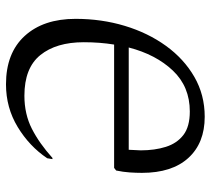

<svg xmlns="http://www.w3.org/2000/svg" viewBox="-52 -658 720 657"><g transform="rotate(-90 308.5 -330.0)"><path d="M237 10Q147 10 96 -46Q45 -102 45 -205Q45 -225 46.5 -247Q48 -269 53 -293L62 -300H484Q492 -349 492 -404Q492 -498 448 -552.5Q404 -607 309 -607Q246 -607 196 -581.5Q146 -556 96 -511H92L95 -529Q136 -590 202 -630Q268 -670 348 -670Q455 -670 513.5 -606Q572 -542 572 -432Q572 -343 548 -263.5Q524 -184 479.5 -122.5Q435 -61 373.5 -25.5Q312 10 237 10ZM122 -209Q122 -161 134 -123Q146 -85 174.5 -63Q203 -41 255 -41Q340 -41 395 -99Q450 -157 474 -250H124Q124 -240 123 -229.5Q122 -219 122 -209Z"/></g></svg>

Font: Spectral SC
Style: Italic
Weight: 400
Italic angle: -10°
Designer: Jean-Baptiste Levee
Foundry: Production Type
Version: Version 2.001